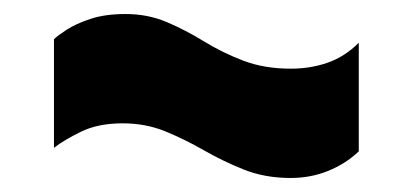

<svg xmlns="http://www.w3.org/2000/svg" viewBox="-20 -449 588 274"><path d="M492 -233Q473 -215 448 -205Q423 -195 395 -195Q358 -195 328 -207Q298 -219 271 -234.5Q244 -250 216 -261.5Q188 -273 155 -273Q120 -273 95.5 -261Q71 -249 57 -238V-393Q62 -398 75 -406.5Q88 -415 109 -422Q130 -429 159 -429Q191 -429 218 -417.5Q245 -406 271 -390Q297 -374 327 -362.5Q357 -351 395 -351Q423 -351 447.5 -359.5Q472 -368 492 -388Z"/></svg>

Font: Georama ExtraBold
Style: Regular
Weight: 800
Designer: Jean-Baptiste Levee
Foundry: Production Type
Version: Version 1.001